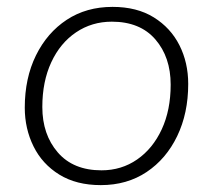

<svg xmlns="http://www.w3.org/2000/svg" viewBox="-20 -529 619 558"><path d="M273 9Q202 9 152.5 -21.5Q103 -52 77.5 -103.5Q52 -155 52 -216Q52 -302 84.5 -368Q117 -434 174 -471.5Q231 -509 307 -509Q378 -509 427 -478.5Q476 -448 501.5 -397.5Q527 -347 527 -285Q527 -200 495 -133.5Q463 -67 406 -29Q349 9 273 9ZM275 -34Q333 -34 378.5 -65.5Q424 -97 450 -153Q476 -209 476 -283Q476 -363 431.5 -414.5Q387 -466 305 -466Q247 -466 201 -435Q155 -404 129 -348Q103 -292 103 -218Q103 -138 148 -86Q193 -34 275 -34Z"/></svg>

Font: Work Sans Light
Style: Italic
Weight: 300
Italic angle: -13°
Designer: Wei Huang
Foundry: Wei Huang
Version: Version 2.010; ttfautohint (v1.8.3)